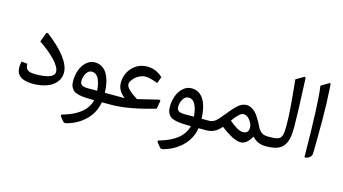

<svg xmlns="http://www.w3.org/2000/svg" viewBox="-99 -1065 3040 1703"><g transform="rotate(15 1421.0 -213.5)"><path d="M112.8 -159.2Q112.8 -152.3 113.8 -142.6Q117.7 -111.8 139.2 -99.9Q160.6 -87.9 204.1 -87.9Q377.9 -87.9 377.9 -155.3Q377.9 -198.7 318.8 -260.5Q259.8 -322.3 172.9 -379.9L204.1 -463.4Q209.5 -476.6 230 -460.4Q447.3 -290.5 447.3 -166.5Q447.3 -112.8 413.8 -74.5Q380.4 -36.1 326.4 -18.1Q272.5 0 204.6 0Q51.8 0 51.8 -111.3Q51.8 -134.3 58.6 -164.6Z M699.2 -87.9Q747.1 -87.9 773.4 -88.4Q771 -118.2 765.6 -143.3Q760.3 -168.5 750.2 -191.2Q740.2 -213.9 723.4 -226.8Q706.5 -239.7 684.6 -239.7Q654.8 -239.7 635.3 -208Q615.7 -176.3 615.7 -135.7Q615.7 -122.6 620.4 -113.5Q625 -104.5 631.8 -99.6Q638.7 -94.7 650.6 -92Q662.6 -89.4 672.9 -88.6Q683.1 -87.9 699.2 -87.9ZM527.8 196.3Q736.3 138.2 769 0Q718.8 0 686.3 -2.2Q653.8 -4.4 624.5 -11.2Q595.2 -18.1 579.1 -31Q563 -43.9 553.7 -64.9Q544.4 -85.9 544.4 -116.7Q544.4 -169.9 561 -216.8Q577.6 -263.7 611.8 -294.9Q646 -326.2 690.9 -326.2Q729.5 -326.2 759.3 -306.6Q789.1 -287.1 806.9 -253.2Q824.7 -219.2 833.7 -177.5Q842.8 -135.7 843.8 -87.9H899.4Q911.1 -87.9 911.1 -49.8V-37.6Q911.1 0 899.4 0H839.4Q823.2 98.6 752.7 167Q682.1 235.4 583 261.2Q564 266.6 553.7 253.9L529.3 224.6Q509.3 201.2 527.8 196.3Z M957.5 -210Q957.5 -294.9 1012.9 -352.8Q1068.4 -410.6 1148.9 -410.6Q1231 -410.6 1292 -351.1L1269.5 -292Q1196.8 -320.3 1157.7 -320.3Q1130.4 -320.3 1104.7 -308.3Q1079.1 -296.4 1062.3 -279.8Q1045.4 -263.2 1035.4 -246.3Q1025.4 -229.5 1025.4 -218.8Q1025.4 -195.3 1052 -168.7Q1078.6 -142.1 1132.8 -107.9L1318.4 -152.8Q1329.1 -155.3 1333.7 -152.6Q1338.4 -149.9 1336.9 -142.1L1324.7 -71.3Q1085 -0.5 927.2 0H894Q867.2 0 867.2 -37.6V-49.8Q867.2 -87.9 894 -87.9H1026.4Q957.5 -139.6 957.5 -210Z M1587.4 -87.9Q1635.3 -87.9 1661.6 -88.4Q1659.2 -118.2 1653.8 -143.3Q1648.4 -168.5 1638.4 -191.2Q1628.4 -213.9 1611.6 -226.8Q1594.7 -239.7 1572.8 -239.7Q1543 -239.7 1523.4 -208Q1503.9 -176.3 1503.9 -135.7Q1503.9 -122.6 1508.5 -113.5Q1513.2 -104.5 1520 -99.6Q1526.9 -94.7 1538.8 -92Q1550.8 -89.4 1561 -88.6Q1571.3 -87.9 1587.4 -87.9ZM1416 196.3Q1624.5 138.2 1657.2 0Q1606.9 0 1574.5 -2.2Q1542 -4.4 1512.7 -11.2Q1483.4 -18.1 1467.3 -31Q1451.2 -43.9 1441.9 -64.9Q1432.6 -85.9 1432.6 -116.7Q1432.6 -169.9 1449.2 -216.8Q1465.8 -263.7 1500 -294.9Q1534.2 -326.2 1579.1 -326.2Q1617.7 -326.2 1647.5 -306.6Q1677.2 -287.1 1695.1 -253.2Q1712.9 -219.2 1721.9 -177.5Q1731 -135.7 1731.9 -87.9H1787.6Q1799.3 -87.9 1799.3 -49.8V-37.6Q1799.3 0 1787.6 0H1727.5Q1711.4 98.6 1640.9 167Q1570.3 235.4 1471.2 261.2Q1452.1 266.6 1441.9 253.9L1417.5 224.6Q1397.5 201.2 1416 196.3Z M1987.8 -139.2Q2068.8 -68.4 2115.7 -68.4Q2167.5 -68.4 2167.5 -122.6Q2167.5 -156.7 2140.6 -190.4Q2113.8 -224.1 2083 -224.1Q2046.4 -224.1 1987.8 -139.2ZM1782.2 -87.9H1799.8Q1830.6 -87.9 1855.7 -106.7Q1880.9 -125.5 1928.7 -186Q1986.8 -259.3 2019.5 -284.2Q2052.2 -309.1 2088.4 -309.1Q2109.9 -309.1 2129.9 -299.1Q2149.9 -289.1 2165 -274.7Q2180.2 -260.3 2196 -236.8Q2211.9 -213.4 2222.4 -194.1Q2232.9 -174.8 2246.1 -147.5Q2274.9 -87.9 2337.9 -87.9H2346.7Q2358.4 -87.9 2358.4 -49.8V-37.6Q2358.4 0 2346.7 0H2337.9Q2268.6 0 2218.3 -54.2Q2173.8 24.4 2120.1 24.4Q2053.2 24.4 1934.1 -68.4Q1879.9 0 1800.3 0H1782.2Q1755.4 0 1755.4 -37.6V-49.8Q1755.4 -87.9 1782.2 -87.9Z M2341.3 -87.9H2352.1Q2380.4 -87.9 2397.9 -89.4Q2415.5 -90.8 2430.7 -96.2Q2445.8 -101.6 2453.4 -109.9Q2460.9 -118.2 2466.3 -133.8Q2471.7 -149.4 2473.4 -169.2Q2475.1 -189 2475.1 -219.2Q2475.1 -295.4 2468.5 -383.5Q2461.9 -471.7 2444.8 -641.1L2511.7 -680.2Q2528.8 -690.4 2529.8 -671.9Q2544.9 -343.3 2544.9 -225.6Q2544.9 -164.1 2535.6 -123Q2526.4 -82 2503.9 -53.7Q2481.4 -25.4 2443.6 -12.7Q2405.8 0 2349.1 0H2341.3Q2314.5 0 2314.5 -37.6V-49.8Q2314.5 -87.9 2341.3 -87.9Z M2674.3 -644 2745.1 -686.5Q2751.5 -690.4 2754.6 -687Q2757.8 -683.6 2758.8 -672.9Q2770 -495.6 2770 -352.5Q2770 -43.5 2765.1 -32.7Q2747.6 5.4 2701.7 6.3Q2697.3 -493.2 2674.3 -644Z"/></g></svg>

Font: Sahel FD-WOL
Style: FD-WOL
Weight: 400
Foundry: Saber Rastikerdar (saber.rastikerdar@gmail.com)
Version: Version 2.0.2